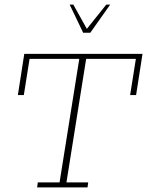

<svg xmlns="http://www.w3.org/2000/svg" viewBox="-20 -818 642 838"><path d="M142 0 145 -22H240L326 -561H109L84 -403H58L86 -583H602L574 -403H548L573 -561H356L270 -22H365L362 0ZM343 -675 284 -798H300L359 -692L444 -798H461L374 -675Z"/></svg>

Font: Rokkitt SemiBold Thin
Style: Italic
Weight: 250
Italic angle: -9°
Version: Version 3.103